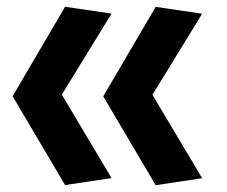

<svg xmlns="http://www.w3.org/2000/svg" viewBox="-20 -546 660 558"><path d="M169.1 -8.2 16.7 -266.4 124.8 -329.6 304.2 -28.4ZM304.2 -506.5 125.4 -215 16.7 -266.4 169.1 -526.3ZM432.4 -7.8 280 -266.1 388.1 -329.2 567.5 -28.1ZM567.5 -506.2 388.8 -214.7 280 -266.1 432.4 -526Z"/></svg>

Font: Monaspace Radon Var
Style: Regular
Weight: 400
Designer: Riley Cran and the Lettermatic Team
Version: Version 1.000 (Monaspace Radon Var)